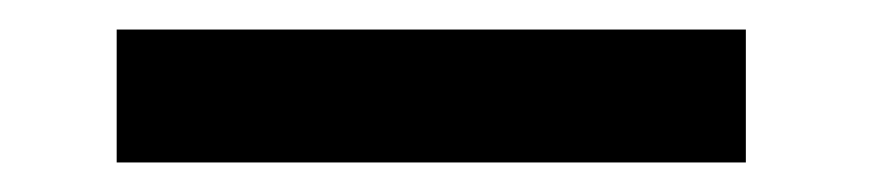

<svg xmlns="http://www.w3.org/2000/svg" viewBox="-20 -22 593 130"><path d="M485 -2V88H59V-2Z"/></svg>

Font: BM HANNA
Style: Regular
Weight: 400
Designer: BONGJIN KIM, JAEHYUN KEUM, MINJUNG KIM, JUHEE TAE
Foundry: WOOWA BROTHERS Corporation.
Version: Version 1.000